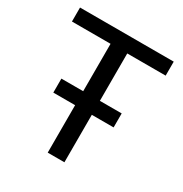

<svg xmlns="http://www.w3.org/2000/svg" viewBox="-169 -858 940 987"><g transform="rotate(30 301.0 -364.5)"><path d="M351.1 0V-281.7H480.5V-364.7H351.1V-646H579.1V-729H22.9V-646H252V-364.7H122.6V-281.7H252V0Z"/></g></svg>

Font: Hack Dev
Style: Regular
Weight: 400
Designer: Christopher Simpkins
Foundry: Christopher Simpkins
Version: Version 2.0315